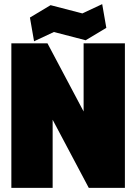

<svg xmlns="http://www.w3.org/2000/svg" viewBox="-20 -910 660 930"><path d="M35 0V-700H210L385 -370V-700H585V0H410L235 -330V0ZM145 -710 125 -825 225 -885 379 -845 475 -890 495 -775 395 -715 241 -755Z"/></svg>

Font: Tektur SemiCondensed Black
Style: Regular
Weight: 900
Width: 4
Designer: Adam Jagosz
Foundry: Adam Jagosz
Version: Version 1.005;gftools[0.9.30]